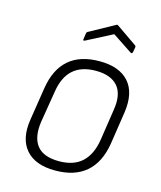

<svg xmlns="http://www.w3.org/2000/svg" viewBox="-104 -742 695 828"><g transform="rotate(15 244.0 -328.0)"><path d="M220 11Q131 11 89 -37.5Q47 -86 61 -174L84 -321Q112 -494 285 -494Q373 -494 415.5 -446.5Q458 -399 445 -309L423 -164Q409 -77 358 -33Q307 11 220 11ZM226 -32Q291 -32 328 -66Q365 -100 376 -167L397 -306Q409 -378 378 -414Q347 -450 280 -450Q215 -450 178 -416.5Q141 -383 131 -316L108 -176Q98 -106 127 -69Q156 -32 226 -32ZM199 -563Q196 -562 193.5 -562.5Q191 -563 192 -567L196 -595Q197 -601 204 -604L313 -664Q317 -667 321 -664L412 -601Q418 -597 417 -592L413 -569Q411 -561 404 -564L315 -623Z"/></g></svg>

Font: Sofia Sans Semi Condensed Light
Style: Italic
Weight: 300
Italic angle: -9°
Version: Version 4.100